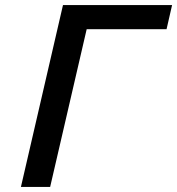

<svg xmlns="http://www.w3.org/2000/svg" viewBox="-20 -742 703 762"><path d="M641 -626 663 -722H230L63 0H179L324 -626Z"/></svg>

Font: Perun Medium Italic
Style: Regular
Weight: 500
Italic angle: -12°
Foundry: Copyright (c) Stefan Peev, Context Ltd, 2016
Version: Version 1.026